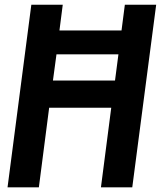

<svg xmlns="http://www.w3.org/2000/svg" viewBox="-20 -800 695 820"><path d="M513.2 -779.8H647L544.9 0H411.1L455.1 -339.8H189.9L146 0H12.2L113.8 -779.8H248L233.9 -669.9H499ZM206.1 -456.1H471.2L485.8 -567.9H221.2Z"/></svg>

Font: Cooper Hewitt
Style: Semibold Italic
Weight: 710
Designer: Village Type and Design LLC
Foundry: Cooper Hewitt Smithsonian Design Museum
Version: 1.000